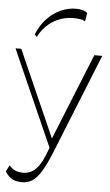

<svg xmlns="http://www.w3.org/2000/svg" viewBox="-65 -842 622 1087"><g transform="rotate(5 246.5 -298.5)"><path d="M102 204Q72 204 49 193Q26 182 6 151L25 115Q40 134 59.5 142Q79 150 103 150Q126 150 147.5 140.5Q169 131 190 103.5Q211 76 231 23L242 -5L236 -23L448 -548H493L265 19Q235 93 209.5 133.5Q184 174 158.5 189Q133 204 102 204ZM253 23 0 -548H33L259 -37ZM114 -622 102 -637Q124 -690 158.5 -726.5Q193 -763 235.5 -782Q278 -801 322 -801Q368 -801 387 -782L379 -735Q366 -742 349.5 -744.5Q333 -747 312 -747Q248 -747 196 -714Q144 -681 114 -622Z"/></g></svg>

Font: Savate ExtraLight
Style: Regular
Weight: 200
Designer: Max Esnée
Foundry: Plomb Type
Version: Version 2.000